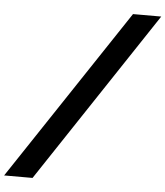

<svg xmlns="http://www.w3.org/2000/svg" viewBox="-227 -753 875 1016"><g transform="rotate(5 210.5 -245.0)"><path d="M-167 210 438 -700H588L-16 210Z"/></g></svg>

Font: Rosa Sans
Style: Bold Italic
Weight: 700
Italic angle: -12°
Designer: Pentagram / MCKL
Foundry: Pentagram / MCKL
Version: Version 1.005;September 16, 2019;FontCreator 11.5.0.2425 64-